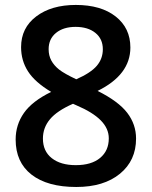

<svg xmlns="http://www.w3.org/2000/svg" viewBox="-20 -743 611 773"><path d="M285.2 -723.1Q386.7 -723.1 445.8 -676.5Q504.9 -629.9 504.9 -551.8Q504.9 -441.9 373 -377Q457 -335 492.4 -288.6Q527.8 -242.2 527.8 -185.1Q527.8 -96.7 462.9 -43.5Q397.9 9.8 287.1 9.8Q170.9 9.8 106.9 -40Q43 -89.8 43 -181.2Q43 -240.7 76.4 -288.3Q109.9 -335.9 186 -373Q120.6 -412.1 92.8 -455.6Q64.9 -499 64.9 -553.2Q64.9 -630.9 126 -677Q187 -723.1 285.2 -723.1ZM152.8 -185.1Q152.8 -134.3 188.5 -106.2Q224.1 -78.1 285.2 -78.1Q348.1 -78.1 383.1 -107.2Q418 -136.2 418 -186Q418 -225.6 385.7 -258.3Q353.5 -291 288.1 -318.8L273.9 -325.2Q209.5 -296.9 181.2 -262.9Q152.8 -229 152.8 -185.1ZM284.2 -634.8Q235.4 -634.8 205.6 -610.6Q175.8 -586.4 175.8 -544.9Q175.8 -519.5 186.5 -499.5Q197.3 -479.5 217.8 -463.1Q238.3 -446.8 287.1 -423.8Q345.7 -449.7 369.9 -478.3Q394 -506.8 394 -544.9Q394 -586.4 364 -610.6Q334 -634.8 284.2 -634.8Z"/></svg>

Font: f1_46825          
Style: Regular
Weight: 600
Foundry: Ascender Corporation
Version: Version 1.10